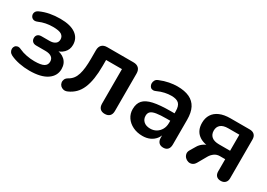

<svg xmlns="http://www.w3.org/2000/svg" viewBox="-5 -1052 2248 1615"><g transform="rotate(30 1119.5 -244.5)"><path d="M252 10Q201 10 153 0.5Q105 -9 67 -27Q49 -36 41 -49.5Q33 -63 33.5 -77.5Q34 -92 42.5 -103Q51 -114 66 -117Q81 -120 101 -110Q133 -95 172.5 -87.5Q212 -80 249 -80Q313 -80 340 -95.5Q367 -111 367 -143Q367 -172 346 -187Q325 -202 286 -202H197Q174 -202 161 -214.5Q148 -227 148 -248Q148 -269 161 -280.5Q174 -292 197 -292H274Q309 -292 329 -306.5Q349 -321 349 -348Q349 -377 325.5 -393Q302 -409 241 -409Q206 -409 173 -402.5Q140 -396 108 -382Q84 -372 67.5 -378.5Q51 -385 44 -401Q37 -417 43 -434Q49 -451 70 -461Q114 -481 161.5 -490Q209 -499 262 -499Q360 -499 411.5 -462.5Q463 -426 463 -361Q463 -315 432 -283.5Q401 -252 349 -245V-259Q411 -255 446 -223Q481 -191 481 -137Q481 -70 422 -30Q363 10 252 10Z M983 8Q953 8 937 -8.5Q921 -25 921 -56V-391H767V-334Q767 -265 758.5 -210Q750 -155 732.5 -114Q715 -73 687 -45Q659 -17 620 0Q599 9 581.5 5Q564 1 552.5 -10.5Q541 -22 538 -38.5Q535 -55 542 -71Q549 -87 569 -98Q594 -112 610 -133Q626 -154 635 -183.5Q644 -213 648 -251Q652 -289 652 -338V-419Q652 -453 670 -471Q688 -489 722 -489H976Q1010 -489 1028 -471Q1046 -453 1046 -419V-56Q1046 -25 1029.5 -8.5Q1013 8 983 8Z M1350 10Q1297 10 1255.5 -10.5Q1214 -31 1190.5 -66Q1167 -101 1167 -145Q1167 -199 1195 -230.5Q1223 -262 1286 -276Q1349 -290 1455 -290H1490V-311Q1490 -361 1468 -383Q1446 -405 1394 -405Q1365 -405 1331.5 -398Q1298 -391 1261 -374Q1248 -368 1237 -368Q1232 -368 1222.5 -370.5Q1213 -373 1205 -385.5Q1197 -398 1197 -413Q1197 -428 1205 -442.5Q1213 -457 1232 -464Q1278 -483 1320.5 -491Q1363 -499 1398 -499Q1470 -499 1516.5 -477Q1563 -455 1586 -410.5Q1609 -366 1609 -296V-56Q1609 -25 1594 -8.5Q1579 8 1551 8Q1523 8 1507.5 -8.5Q1492 -25 1492 -56V-77Q1485 -59 1473 -44Q1452 -18 1421 -4Q1390 10 1350 10ZM1357 -212Q1320 -206 1304.5 -191.5Q1289 -177 1289 -151Q1289 -118 1312 -97Q1335 -76 1376 -76Q1409 -76 1434.5 -91.5Q1460 -107 1475 -134Q1490 -161 1490 -196V-218H1456Q1394 -218 1357 -212Z M2110 8Q2082 8 2067 -7.5Q2052 -23 2052 -51V-169H2000Q1971 -169 1948.5 -153Q1926 -137 1912 -113L1863 -27Q1850 -4 1831.5 3.5Q1813 11 1794.5 6Q1776 1 1763 -12.5Q1750 -26 1746.5 -45Q1743 -64 1756 -85L1787 -137Q1802 -163 1830 -182Q1858 -201 1888 -201H1908V-190Q1822 -190 1776 -228Q1730 -266 1730 -337Q1730 -384 1751.5 -418Q1773 -452 1815 -470.5Q1857 -489 1919 -489H2105Q2135 -489 2151.5 -473Q2168 -457 2168 -427V-51Q2168 -23 2152 -7.5Q2136 8 2110 8ZM1945 -251H2052V-407H1945Q1896 -407 1872 -386.5Q1848 -366 1848 -330Q1848 -293 1872 -272Q1896 -251 1945 -251Z"/></g></svg>

Font: Nunito
Style: Bold
Weight: 700
Designer: Vernon Adams
Foundry: Vernon Adams
Version: Version 3.602